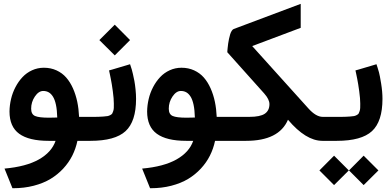

<svg xmlns="http://www.w3.org/2000/svg" viewBox="-20 -746 2074 1017"><path d="M440.4 0H390.1Q381.3 41.5 363 78.1Q344.7 114.7 315.2 146.7Q285.6 178.7 247.6 201.7Q209.5 224.6 158.7 237.8Q107.9 251 49.3 251H45.9L41 238.8L14.2 172.4L3.9 147Q118.2 136.7 185.8 98.6Q253.4 60.5 274.4 0H237.3Q133.3 0 81.8 -37.4Q30.3 -74.7 30.3 -155.8Q30.8 -189 38.6 -221.9Q46.4 -254.9 62 -284.7Q77.6 -314.5 99.1 -337.4Q120.6 -360.4 149.9 -373.8Q179.2 -387.2 212.4 -387.2Q249 -387.2 279.3 -373.3Q309.6 -359.4 330.6 -335.4Q351.6 -311.5 366.5 -278.1Q381.3 -244.6 389.2 -207Q397 -169.4 398.9 -127H440.4Q449.2 -127 449.2 -72.3V-55.7Q449.2 0 440.4 0ZM145 -170.4Q145 -140.6 165.8 -131.6Q186.5 -122.6 238.8 -122.6Q258.8 -122.6 283.2 -123.5Q282.2 -163.1 276.4 -190.7Q270.5 -218.3 260.5 -234.1Q250.5 -250 237.8 -257.1Q225.1 -264.2 209 -264.2Q184.6 -264.2 164.8 -234.9Q145 -205.6 145 -170.4Z M435.1 -127H460.9Q485.8 -127 499 -127.2Q512.2 -127.4 527.6 -128.7Q543 -129.9 549.8 -131.1Q556.6 -132.3 564.5 -136.5Q572.3 -140.6 574.7 -145Q577.1 -149.4 579.8 -157.7Q582.5 -166 582.8 -174.6Q583 -183.1 583 -197.3Q583 -223.1 577.6 -262.7Q572.3 -302.2 566.9 -328.6L561.5 -355L557.6 -373L575.2 -377.9L650.9 -400.4L668.9 -405.8L674.8 -387.7Q676.3 -383.8 678 -377.9Q679.7 -372.1 684.1 -353.8Q688.5 -335.4 691.9 -316.9Q695.3 -298.3 698 -272.2Q700.7 -246.1 700.7 -222.2Q700.7 -102.5 645 -51.3Q589.4 0 459 0H435.1Q427.2 0 422.1 -4.9Q417 -9.8 414.8 -19.3Q412.6 -28.8 412.1 -36.4Q411.6 -43.9 411.6 -55.7V-72.3Q411.6 -87.9 412.6 -98.1Q413.6 -108.4 419.2 -117.7Q424.8 -127 435.1 -127ZM587.9 -615.2 668.9 -533.7 587.9 -452.6 506.3 -533.7Z M1169.4 0H1119.1Q1110.4 41.5 1092 78.1Q1073.7 114.7 1044.2 146.7Q1014.6 178.7 976.6 201.7Q938.5 224.6 887.7 237.8Q836.9 251 778.3 251H774.9L770 238.8L743.2 172.4L732.9 147Q847.2 136.7 914.8 98.6Q982.4 60.5 1003.4 0H966.3Q862.3 0 810.8 -37.4Q759.3 -74.7 759.3 -155.8Q759.8 -189 767.6 -221.9Q775.4 -254.9 791 -284.7Q806.6 -314.5 828.1 -337.4Q849.6 -360.4 878.9 -373.8Q908.2 -387.2 941.4 -387.2Q978 -387.2 1008.3 -373.3Q1038.6 -359.4 1059.6 -335.4Q1080.6 -311.5 1095.5 -278.1Q1110.4 -244.6 1118.2 -207Q1126 -169.4 1127.9 -127H1169.4Q1178.2 -127 1178.2 -72.3V-55.7Q1178.2 0 1169.4 0ZM874 -170.4Q874 -140.6 894.8 -131.6Q915.5 -122.6 967.8 -122.6Q987.8 -122.6 1012.2 -123.5Q1011.2 -163.1 1005.4 -190.7Q999.5 -218.3 989.5 -234.1Q979.5 -250 966.8 -257.1Q954.1 -264.2 938 -264.2Q913.6 -264.2 893.8 -234.9Q874 -205.6 874 -170.4Z M1184.1 -469.2Q1184.1 -471.7 1184.3 -475.6Q1184.6 -479.5 1185.8 -491.7Q1187 -503.9 1188.5 -514.9Q1189.9 -525.9 1192.9 -539.6Q1195.8 -553.2 1199 -563.7Q1202.1 -574.2 1207.3 -582.3Q1212.4 -590.3 1217.8 -592.3L1572.8 -725.6V-598.6L1315.9 -502L1613.8 -171.4Q1653.8 -127 1689.5 -127H1711.4Q1720.2 -127 1720.2 -72.3V-55.7Q1720.2 0 1711.4 0H1687.5Q1600.1 0 1505.4 -111.8Q1457.5 0 1283.7 0H1164.1Q1156.2 0 1151.1 -4.9Q1146 -9.8 1143.8 -19.3Q1141.6 -28.8 1141.1 -36.4Q1140.6 -43.9 1140.6 -55.7V-72.3Q1140.6 -87.9 1141.6 -98.1Q1142.6 -108.4 1148.2 -117.7Q1153.8 -127 1164.1 -127H1300.3Q1358.4 -127 1382.8 -143.8Q1407.2 -160.6 1407.2 -194.3Q1407.2 -219.7 1379.4 -251Z M1706.1 -127H1766.1Q1791 -127 1804.2 -127.2Q1817.4 -127.4 1832.8 -128.7Q1848.1 -129.9 1855 -131.1Q1861.8 -132.3 1869.6 -136.5Q1877.4 -140.6 1879.9 -145Q1882.3 -149.4 1885 -157.7Q1887.7 -166 1887.9 -174.6Q1888.2 -183.1 1888.2 -197.3Q1888.2 -223.1 1882.8 -262.7Q1877.4 -302.2 1872.1 -328.6L1866.7 -355L1862.8 -373L1880.4 -377.9L1956.1 -400.4L1974.1 -405.8L1980 -387.7Q1983.4 -377.9 1987.5 -362.5Q1991.7 -347.2 1998.8 -303.7Q2005.9 -260.3 2005.9 -222.2Q2005.9 -102.5 1950.2 -51.3Q1894.5 0 1764.2 0H1706.1Q1698.2 0 1693.1 -4.9Q1688 -9.8 1685.8 -19.3Q1683.6 -28.8 1683.1 -36.4Q1682.6 -43.9 1682.6 -55.7V-72.3Q1682.6 -87.9 1683.6 -98.1Q1684.6 -108.4 1690.2 -117.7Q1695.8 -127 1706.1 -127ZM1906.2 78.6 1984.4 156.7 1906.2 234.4 1828.6 156.7ZM1749.5 78.6 1827.6 156.7 1749.5 234.4 1671.9 156.7Z"/></svg>

Font: Samim FD
Style: Bold-FD
Weight: 700
Foundry: DejaVu fonts team - Redesigned by Saber Rastikerdar
Version: Version 4.0.1